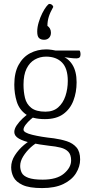

<svg xmlns="http://www.w3.org/2000/svg" viewBox="-20 -762 446 980"><path d="M195 198Q129 198 95 182Q61 166 49 142Q37 118 37 92Q37 60 56 30.5Q75 1 103 -22.5Q131 -46 158 -56L182 -40Q160 -31 137 -10Q114 11 98.5 36Q83 61 83 85Q83 104 91 120Q99 136 124.5 145.5Q150 155 198 155Q270 155 306.5 124Q343 93 343 57Q343 28 329 13Q315 -2 289.5 -8.5Q264 -15 231 -18Q181 -24 140.5 -32.5Q100 -41 76.5 -54.5Q53 -68 53 -88Q53 -104 65 -122Q77 -140 95.5 -157.5Q114 -175 133 -187L166 -174Q153 -167 137.5 -153.5Q122 -140 111 -125.5Q100 -111 100 -100Q100 -85 144.5 -74Q189 -63 255 -56Q291 -51 321.5 -41Q352 -31 370.5 -9.5Q389 12 389 52Q389 88 368 122Q347 156 304 177Q261 198 195 198ZM209 -154Q146 -154 112 -178.5Q78 -203 65.5 -243.5Q53 -284 53 -330Q53 -391 75 -431Q97 -471 134 -490.5Q171 -510 217 -510Q227 -510 245 -507.5Q263 -505 277 -500L288 -479Q327 -467 349 -432.5Q371 -398 371 -342Q371 -291 354.5 -248Q338 -205 302.5 -179.5Q267 -154 209 -154ZM212 -192Q252 -192 277 -214Q302 -236 314 -272Q326 -308 326 -349Q326 -413 296.5 -443Q267 -473 215 -473Q184 -473 157.5 -458Q131 -443 115.5 -411.5Q100 -380 100 -330Q100 -294 107.5 -262.5Q115 -231 139.5 -211.5Q164 -192 212 -192ZM370 -464Q355 -464 336.5 -466.5Q318 -469 300 -471.5Q282 -474 271 -476.5Q260 -479 260 -479L235 -504H386Q388 -502 389.5 -497Q391 -492 391 -484Q391 -474 386 -469Q381 -464 370 -464ZM232 -742Q239 -742 244.5 -738Q250 -734 252 -727Q236 -699 229 -676.5Q222 -654 222 -630Q230 -625 235 -616Q240 -607 240 -595Q240 -579 230.5 -569Q221 -559 205 -559Q189 -559 179.5 -567.5Q170 -576 170 -601Q170 -623 177.5 -648Q185 -673 195.5 -694Q206 -715 216.5 -728.5Q227 -742 232 -742Z"/></svg>

Font: Yanone Kaffeesatz ExtraLight Light
Style: Regular
Weight: 300
Version: Version 2.003